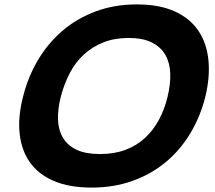

<svg xmlns="http://www.w3.org/2000/svg" viewBox="-20 -840 975 870"><path d="M910 -400Q887 -310 841.5 -234.5Q796 -159 730 -104.5Q664 -50 579.5 -20Q495 10 395 10Q294 10 224 -20Q154 -50 115.5 -104.5Q77 -159 69 -234.5Q61 -310 84 -400Q106 -490 151.5 -567Q197 -644 263 -700.5Q329 -757 414 -788.5Q499 -820 600 -820Q702 -820 771.5 -788.5Q841 -757 879 -700.5Q917 -644 924.5 -567Q932 -490 910 -400ZM739 -400Q753 -457 751.5 -506Q750 -555 729.5 -591Q709 -627 668 -647.5Q627 -668 563 -668Q499 -668 448.5 -648Q398 -628 359.5 -592.5Q321 -557 295.5 -507.5Q270 -458 255 -400Q241 -343 243 -296Q245 -249 266 -214.5Q287 -180 328 -161Q369 -142 433 -142Q498 -142 548.5 -161Q599 -180 636.5 -214.5Q674 -249 699.5 -296Q725 -343 739 -400Z"/></svg>

Font: TypoPRO Sinkin Sans
Style: 700 Bold Italic
Weight: 700
Italic angle: -112°
Designer: Keith Bates
Foundry: K-Type
Version: Sinkin Sans (version 1.0)  by Keith Bates   •   © 2014   www